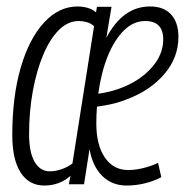

<svg xmlns="http://www.w3.org/2000/svg" viewBox="-20 -564 572 594"><path d="M117 10Q70 10 44 -30Q18 -70 18 -146Q18 -265 44 -354.5Q70 -444 116 -494Q162 -544 220 -544Q235 -544 250 -540Q265 -536 277 -526L280 -543H325L309 -447Q360 -544 444 -544Q487 -544 509.5 -519Q532 -494 532 -450Q532 -386 488.5 -335Q445 -284 373 -257Q351 -248 327 -242.5Q303 -237 280 -234Q278 -209 278 -182Q278 -115 304.5 -76.5Q331 -38 376 -38Q420 -38 469 -60L479 -16Q457 -4 429 3Q401 10 372 10Q326 10 296 -20Q266 -50 257 -103L240 6H193L198 -20Q164 10 117 10ZM429 -499Q393 -499 363.5 -470Q334 -441 313.5 -390.5Q293 -340 284 -274Q328 -280 365 -296Q419 -319 452 -358Q485 -397 485 -442Q485 -499 429 -499ZM134 -34Q152 -34 170.5 -40.5Q189 -47 204 -58L271 -483Q261 -492 248.5 -495.5Q236 -499 224 -499Q190 -499 162 -471Q134 -443 113.5 -394Q93 -345 81.5 -282Q70 -219 70 -149Q70 -93 87 -63.5Q104 -34 134 -34Z"/></svg>

Font: Georama Condensed Light
Style: Italic
Weight: 300
Width: 3
Italic angle: -9°
Designer: Jean-Baptiste Levee
Foundry: Production Type
Version: Version 1.000